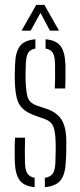

<svg xmlns="http://www.w3.org/2000/svg" viewBox="-20 -767 332 792"><path d="M165 5V-33.5Q188.5 -37 198 -51.5Q207.5 -66 208.5 -98.5Q209 -113.5 209.2 -127Q209.5 -140.5 209.8 -153.8Q210 -167 209.5 -180Q208.5 -223 200 -244.8Q191.5 -266.5 163.5 -276.5L122.5 -291Q91 -302.5 73.5 -319Q56 -335.5 49.2 -362.8Q42.5 -390 41 -434Q40.5 -451.5 41 -466Q41.5 -480.5 42 -497.5Q43 -550 61.2 -575.5Q79.5 -601 126 -605V-566.5Q104 -563 95.8 -548.5Q87.5 -534 86.5 -502Q86 -483 85.5 -468.8Q85 -454.5 85.5 -436.5Q87 -394.5 93.2 -369Q99.5 -343.5 130.5 -332L171 -318.5Q213.5 -304.5 233.5 -274Q253.5 -243.5 253.5 -181.5Q253.5 -163 253.2 -141.2Q253 -119.5 251.5 -100.5Q249.5 -49 230.5 -24Q211.5 1 165 5ZM206 -402Q207 -421 207.2 -438.8Q207.5 -456.5 207.2 -472.8Q207 -489 207 -502Q206.5 -534 198 -548.5Q189.5 -563 168 -566.5V-605Q213 -601 230.8 -575.8Q248.5 -550.5 250 -498.5V-437.5Q250 -420 249 -402ZM41 -101.5Q40.5 -122.5 40.5 -147.5Q40.5 -172.5 42 -199H83.5Q82.5 -169 82.5 -144.2Q82.5 -119.5 83 -98.5Q83.5 -66.5 92.5 -52Q101.5 -37.5 123 -33.5V5Q78.5 1 60.5 -24.2Q42.5 -49.5 41 -101.5ZM69 -640.5 129.5 -747H163L223.5 -640.5H186L147 -714L106.5 -640.5Z"/></svg>

Font: Big Shoulders Stencil Display Thin Light
Style: Regular
Weight: 300
Version: Version 2.001